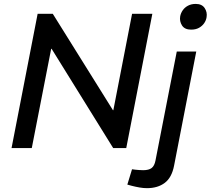

<svg xmlns="http://www.w3.org/2000/svg" viewBox="-20 -772 1098 1001"><path d="M40.2 0 176.2 -700H255.2L568.9 -197.4H570.9L668.6 -700H774.2L638.2 0H570.1L249.1 -517.5H246.8L145.7 0ZM643.9 190.4 668.3 110.5 686.1 112.8Q695.7 113.8 706.8 114.5Q717.8 115.3 726.6 115.3Q755.7 115.3 770.6 104Q785.4 92.6 790.7 64.4L901.6 -503.2H1003.2L887.8 90.4Q875.9 153.5 839.2 181.2Q802.5 209 746.2 209Q727.8 209 707.8 205.5Q687.9 202.1 667.6 196.9ZM976.3 -617.5Q942.8 -617.5 928.9 -639.3Q915.1 -661.1 919.4 -686.7Q922.4 -703.3 932.5 -718.1Q942.6 -733 960 -742.3Q977.4 -751.6 1000.4 -751.6Q1032.7 -751.6 1047.1 -729.9Q1061.4 -708.2 1057 -682.5Q1054.8 -666.2 1044.7 -651.4Q1034.5 -636.5 1017.6 -627Q1000.7 -617.5 976.3 -617.5Z"/></svg>

Font: REM Medium
Style: Italic
Weight: 500
Italic angle: -11°
Designer: Octavio Pardo
Foundry: Ashler Design
Version: Version 1.005;gftools[0.9.28]